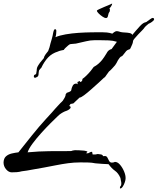

<svg xmlns="http://www.w3.org/2000/svg" viewBox="-26 -978 890 1084"><path d="M653 86Q651 86 651 83Q651 76 655 72Q659 69 659 59Q659 54 658.5 50.5Q658 47 657 44L654 27Q642 -1 623 -14Q613 -21 604 -30.5Q595 -40 587 -51Q568 -52 549.5 -53Q531 -54 512 -56Q493 -60 474 -60.5Q455 -61 436 -61H425Q392 -61 358.5 -56.5Q325 -52 290 -45Q256 -38 222 -32Q188 -26 154 -20Q141 -17 126.5 -15Q112 -13 97 -11Q83 -7 68.5 -6Q54 -5 40 -5Q23 -5 8.5 -22Q-6 -39 -6 -61Q-5 -84 8 -95.5Q21 -107 40.5 -111.5Q60 -116 78 -118Q117 -167 155 -214.5Q193 -262 235 -308L268 -344Q276 -354 284.5 -363Q293 -372 301 -381L315 -396Q319 -399 322 -402.5Q325 -406 329 -410Q334 -417 339.5 -427.5Q345 -438 345 -446L351 -454L365 -459Q369 -461 372 -463Q375 -465 376 -468Q378 -482 384.5 -494Q391 -506 404 -506Q409 -506 413 -502L411 -513L413 -516L426 -521L425 -514L437 -520L440 -533Q448 -538 461 -550.5Q474 -563 486 -577.5Q498 -592 503 -600Q518 -608 529 -617.5Q540 -627 550 -639Q556 -646 562 -655.5Q568 -665 575 -676Q585 -697 604 -701L634 -742Q612 -749 588 -750Q564 -751 540 -751H508Q484 -751 460 -745L412 -734Q402 -731 393 -731Q387 -730 382 -730Q377 -730 372 -729Q368 -729 359.5 -722Q351 -715 343.5 -707.5Q336 -700 334 -696Q331 -695 319 -693Q306 -690 301 -687Q268 -677 246 -654Q224 -631 207 -595Q203 -591 200.5 -588.5Q198 -586 196 -582V-585Q192 -572 192 -563.5Q192 -555 189.5 -549.5Q187 -544 174 -539H172Q165 -539 165 -547Q165 -554 170 -556Q176 -558 178 -561L181 -578Q181 -582 181.5 -586.5Q182 -591 183 -595Q186 -603 190.5 -610Q195 -617 200 -624Q205 -629 210 -636Q215 -643 220 -648L221 -649Q223 -660 231.5 -671.5Q240 -683 246 -690Q250 -700 253.5 -711Q257 -722 259 -733Q262 -744 265.5 -755Q269 -766 271 -776L274 -792L277 -804Q280 -813 285 -813Q292 -813 292 -803Q292 -796 291 -786Q290 -776 287 -768Q310 -778 344.5 -784Q379 -790 416.5 -792.5Q454 -795 489 -795.5Q524 -796 549 -796Q563 -796 578 -794.5Q593 -793 608 -788Q613 -793 618.5 -796.5Q624 -800 629 -802Q632 -802 635.5 -802Q639 -802 642 -801L656 -797Q665 -795 679 -794.5Q693 -794 705.5 -791.5Q718 -789 721 -781Q728 -789 740 -803.5Q752 -818 764.5 -831Q777 -844 783 -847Q789 -851 795 -852Q803 -854 807 -859Q809 -860 812.5 -862.5Q816 -865 821 -869Q832 -877 836 -877Q838 -877 841 -875.5Q844 -874 844 -869Q844 -863 832 -854.5Q820 -846 813 -844Q807 -839 800 -833Q793 -827 788 -820Q786 -816 775.5 -805.5Q765 -795 755 -784.5Q745 -774 743 -771Q731 -758 728 -753Q725 -748 725 -745Q725 -742 723.5 -736Q722 -730 714 -713Q710 -702 706 -700Q702 -698 697.5 -697Q693 -696 686 -689Q685 -688 679 -680Q673 -672 667 -665Q661 -658 659 -660Q654 -657 649.5 -651.5Q645 -646 640 -638Q636 -630 632 -622.5Q628 -615 624 -610Q615 -600 607 -591Q599 -582 589 -574Q587 -572 584 -567Q581 -562 576 -556Q567 -541 561 -539Q551 -529 531 -511Q511 -493 489 -473.5Q467 -454 449 -440.5Q431 -427 423 -427L388 -394L372 -391L365 -380L373 -375L372 -368Q367 -361 358.5 -356.5Q350 -352 340 -349Q329 -344 319 -337.5Q309 -331 301 -323Q286 -309 260 -283Q234 -257 206.5 -226.5Q179 -196 157.5 -167Q136 -138 130 -118Q194 -124 252.5 -124.5Q311 -125 372 -125Q378 -125 384 -128Q392 -130 397 -130Q406 -130 420.5 -129.5Q435 -129 449 -127.5Q463 -126 468 -121L460 -113H463Q463 -112 464 -112Q474 -112 480 -117Q485 -121 494 -121L497 -106H512Q514 -106 517 -106.5Q520 -107 522 -108H530Q535 -108 544.5 -106Q554 -104 556 -96Q559 -96 561 -97H567Q576 -97 580.5 -88Q585 -79 590 -69.5Q595 -60 606 -60Q615 -60 623 -64Q638 -64 652 -47.5Q666 -31 675 -9Q684 13 683 30Q683 38 678.5 51.5Q674 65 667 75.5Q660 86 653 86ZM572 -876Q565 -876 553 -884Q541 -892 531 -902Q521 -912 521 -918Q521 -920 533.5 -926Q546 -932 563 -939Q580 -946 593 -951.5Q606 -957 607 -958V-956Q607 -952 602 -943.5Q597 -935 592 -931L595 -923L593 -912Q586 -904 584 -890Q582 -876 572 -876Z"/></svg>

Font: Water Brush
Style: Regular
Weight: 400
Designer: Robert E. Leuschke
Foundry: Robert E. Leuschke
Version: Version 1.010; ttfautohint (v1.8.4.7-5d5b)